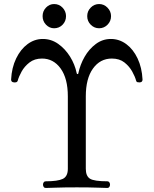

<svg xmlns="http://www.w3.org/2000/svg" viewBox="-20 -931 762 951"><path d="M207 0Q200 0 196.5 -5Q193 -10 193 -17Q193 -23 196.5 -28Q200 -33 207 -33Q266 -33 291 -45Q316 -57 316 -95V-454Q316 -542 280.5 -591.5Q245 -641 188 -641Q151 -641 126 -621.5Q101 -602 87 -576.5Q73 -551 68 -532Q66 -525 59.5 -523.5Q53 -522 49 -523Q35 -524 35 -537Q38 -596 60 -641.5Q82 -687 116.5 -712.5Q151 -738 192 -738Q234 -738 268.5 -713.5Q303 -689 327 -650.5Q351 -612 360 -568Q361 -564 364 -564Q368 -564 368 -568Q377 -611 399 -649.5Q421 -688 454.5 -713Q488 -738 529 -738Q571 -738 605.5 -712.5Q640 -687 661.5 -641.5Q683 -596 686 -537Q686 -524 673 -523Q672 -523 670 -523Q665 -523 660.5 -524Q656 -525 654 -532Q649 -551 635 -576.5Q621 -602 596.5 -621.5Q572 -641 534 -641Q476 -641 440.5 -591.5Q405 -542 405 -454V-95Q405 -59 425.5 -46Q446 -33 512 -33Q518 -33 521.5 -28Q525 -23 525 -17Q525 -10 521.5 -5Q518 0 512 0Q502 0 463 -1.5Q424 -3 361 -3Q297 -3 257 -1.5Q217 0 207 0ZM471 -791Q447 -791 429.5 -808.5Q412 -826 412 -851Q412 -876 429.5 -893.5Q447 -911 471 -911Q495 -911 512.5 -893Q530 -875 530 -851Q530 -826 512.5 -808.5Q495 -791 471 -791ZM248 -791Q225 -791 208 -808.5Q191 -826 191 -851Q191 -876 208 -893.5Q225 -911 248 -911Q273 -911 290 -893Q307 -875 307 -851Q307 -826 290 -808.5Q273 -791 248 -791Z"/></svg>

Font: Zen Old Mincho
Style: Regular
Weight: 400
Designer: Yoshimichi Ohira
Foundry: Positype
Version: Version 1.001